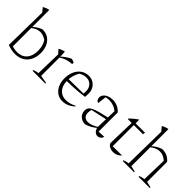

<svg xmlns="http://www.w3.org/2000/svg" viewBox="121 -1659 2589 2589"><g transform="rotate(45 1415.5 -365.0)"><path d="M98 -20 125 -52Q159 -41 188.5 -35.5Q218 -30 244 -30Q332 -30 382.5 -86.5Q433 -143 433 -244Q433 -298 418 -344Q403 -390 372 -428L415 -386Q345 -445 275 -445Q209 -445 142 -389V-410Q172 -438 203 -457Q234 -476 268 -490Q270 -490 273 -490Q276 -490 278 -490Q341 -490 386.5 -458.5Q432 -427 456.5 -372.5Q481 -318 481 -249Q481 -170 451 -112Q421 -54 367.5 -23Q314 8 241 8Q209 8 172.5 1Q136 -6 98 -20ZM98 -20 108 -647 60 -706Q83 -719 104.5 -727.5Q126 -736 150 -740V-25Z M883 -441Q784 -439 697 -380V-396Q727 -427 760.5 -449.5Q794 -472 830 -489Q847 -486 860 -481Q873 -476 886 -468ZM571 0V-14Q586 -20 604 -25.5Q622 -31 649 -34L658 -401L608 -457Q649 -482 696 -492L701 -393V-34L814 -14V0Z M1144 7Q1085 7 1040.5 -23.5Q996 -54 971 -108Q946 -162 946 -233Q946 -307 972.5 -365Q999 -423 1046.5 -456.5Q1094 -490 1156 -490Q1205 -490 1242.5 -467.5Q1280 -445 1301.5 -406Q1323 -367 1323 -317L1320 -252Q1267 -244 1216.5 -239Q1166 -234 1107.5 -231.5Q1049 -229 973 -228V-264L1274 -269L1276 -315Q1276 -375 1241 -412.5Q1206 -450 1150 -450Q1124 -450 1096 -441.5Q1068 -433 1044 -418Q1019 -378 1006.5 -332.5Q994 -287 994 -241Q994 -144 1041 -90.5Q1088 -37 1167 -37Q1235 -37 1317 -78L1320 -69Q1280 -31 1234.5 -12Q1189 7 1144 7Z M1811 5Q1784 5 1760 -17Q1736 -39 1728 -81L1737 -395Q1673 -452 1579 -452Q1559 -452 1539 -448.5Q1519 -445 1498 -439L1520 -453L1504 -317Q1482 -324 1470.5 -341Q1459 -358 1459 -380Q1459 -411 1479 -436Q1499 -461 1534.5 -475.5Q1570 -490 1613 -490Q1661 -490 1704 -471Q1747 -452 1780 -415V-50L1885 -54Q1879 -34 1867 -21Q1855 -8 1840.5 -1.5Q1826 5 1811 5ZM1580 10Q1520 9 1482.5 -27Q1445 -63 1445 -118Q1445 -147 1458 -168Q1471 -189 1504.5 -206.5Q1538 -224 1598 -240.5Q1658 -257 1752 -278V-243L1492 -186L1508 -197Q1503 -181 1500 -163Q1497 -145 1497 -130Q1497 -87 1520 -62.5Q1543 -38 1587 -38Q1620 -38 1659.5 -53Q1699 -68 1742 -98V-81Q1705 -48 1666.5 -26Q1628 -4 1580 10Z M2054 -552V-482H2233L2229 -448H2054V-45L2232 -46Q2217 -29 2197 -16.5Q2177 -4 2155 2Q2133 8 2111 8Q2074 8 2043.5 -8Q2013 -24 2002 -54L2013 -448H1941V-461Q1967 -486 1994 -508.5Q2021 -531 2054 -552Z M2291 0V-14Q2306 -20 2324.5 -25.5Q2343 -31 2369 -34L2379 -647L2329 -705Q2350 -718 2373 -727Q2396 -736 2422 -740V-33L2505 -14V0ZM2592 0V-14Q2607 -20 2625.5 -25.5Q2644 -31 2670 -34L2680 -392L2722 -415V-33L2806 -14V0ZM2416 -388 2415 -408Q2446 -437 2479 -457Q2512 -477 2548 -489Q2553 -489 2557.5 -489.5Q2562 -490 2566 -490Q2611 -490 2649.5 -472Q2688 -454 2722 -415L2680 -392Q2622 -446 2554 -446Q2485 -446 2416 -388Z"/></g></svg>

Font: Piazzolla Thin Thin
Style: Regular
Weight: 250
Version: Version 2.005